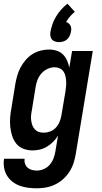

<svg xmlns="http://www.w3.org/2000/svg" viewBox="-30 -806 550 1039"><path d="M170 213Q146 213 122 210Q98 207 76.5 199Q55 191 37 177Q19 163 7.5 143.5Q-4 124 -8 100.5Q-12 77 -8 53H103Q101 67 105.5 80Q110 93 119.5 101.5Q129 110 142.5 113.5Q156 117 170 117Q189 117 208 108.5Q227 100 240 84.5Q253 69 260 50Q267 31 270 12L284 -72Q273 -54 257.5 -38.5Q242 -23 223.5 -12Q205 -1 185 3.5Q165 8 145 8Q119 8 95.5 -1.5Q72 -11 57.5 -29.5Q43 -48 35.5 -71.5Q28 -95 25.5 -120Q23 -145 25 -171Q27 -197 32 -222L53 -352Q57 -375 63.5 -397.5Q70 -420 81.5 -441.5Q93 -463 109 -481.5Q125 -500 145.5 -513Q166 -526 189.5 -532Q213 -538 236 -538Q257 -538 277 -531.5Q297 -525 311 -511Q325 -497 333 -478.5Q341 -460 345 -440L360 -530H472L380 27Q376 52 368 76.5Q360 101 346 123Q332 145 312 163Q292 181 268 192.5Q244 204 219 208.5Q194 213 170 213ZM207 -88Q224 -88 241.5 -94.5Q259 -101 272 -115Q285 -129 292 -146Q299 -163 302 -180L324 -310Q326 -325 327.5 -339Q329 -353 328 -367Q327 -381 324 -394.5Q321 -408 313.5 -419Q306 -430 293.5 -436Q281 -442 267 -442Q247 -442 228 -433.5Q209 -425 195 -409.5Q181 -394 173.5 -375Q166 -356 163 -337L142 -207Q139 -193 138 -179.5Q137 -166 139 -152.5Q141 -139 145.5 -127Q150 -115 159 -105.5Q168 -96 180.5 -92Q193 -88 207 -88ZM289 -578Q278 -578 267.5 -581.5Q257 -585 250.5 -593Q244 -601 242.5 -612Q241 -623 243 -634Q247 -656 254.5 -677Q262 -698 274 -717.5Q286 -737 301.5 -754.5Q317 -772 335 -786L375 -742Q361 -731 349 -717Q337 -703 328 -687Q336 -684 342 -679Q348 -674 351.5 -667Q355 -660 355.5 -651.5Q356 -643 354 -634Q352 -623 347 -612Q342 -601 333 -593Q324 -585 312.5 -581.5Q301 -578 289 -578Z"/></svg>

Font: Iosevka Curly Oblique
Style: Bold
Weight: 700
Italic angle: -9°
Monospace: yes
Designer: Belleve Invis
Foundry: Belleve Invis
Version: Version 11.1.0; ttfautohint (v1.8.3)